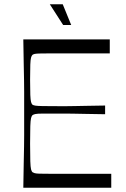

<svg xmlns="http://www.w3.org/2000/svg" viewBox="-20 -886 593 906"><path d="M90 0Q91 -72 92 -118Q93 -164 93.5 -194.5Q94 -225 94 -247.5Q94 -270 94 -293.5Q94 -317 94 -350Q94 -383 94 -406.5Q94 -430 94 -452.5Q94 -475 93.5 -505.5Q93 -536 92 -582Q91 -628 90 -700H498V-634Q475 -634 451 -634Q427 -634 402 -634Q377 -634 350 -634Q323 -634 294 -634Q242 -634 211.5 -634Q181 -634 165.5 -633.5Q150 -633 143.5 -631.5Q137 -630 133 -627Q129 -623 126.5 -614Q124 -605 123 -581.5Q122 -558 122 -510Q122 -462 123 -438Q124 -414 126.5 -405Q129 -396 133 -392Q138 -389 147 -387.5Q156 -386 180.5 -385.5Q205 -385 254 -385Q280 -385 296.5 -385Q313 -385 332.5 -385.5Q352 -386 385 -386.5Q418 -387 476 -388V-347Q418 -348 385 -348.5Q352 -349 332.5 -349.5Q313 -350 296.5 -350Q280 -350 254 -350Q205 -350 181 -350Q157 -350 147.5 -348Q138 -346 134 -343Q129 -339 126.5 -328.5Q124 -318 123 -291Q122 -264 122 -208Q122 -152 123 -124.5Q124 -97 126.5 -87Q129 -77 134 -73Q137 -71 143.5 -69Q150 -67 165.5 -66.5Q181 -66 211.5 -66Q242 -66 294 -66Q324 -66 352 -66Q380 -66 405.5 -66Q431 -66 456 -66Q481 -66 505 -66V0ZM278 -768 215 -866H276L316 -768Z"/></svg>

Font: Ojuju ExtraLight
Style: Regular
Weight: 400
Version: Version 1.000